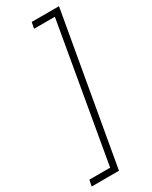

<svg xmlns="http://www.w3.org/2000/svg" viewBox="-248 -769 772 975"><g transform="rotate(-30 138.5 -282.0)"><path d="M291 -720H131L124 -684H246L106 120H-16L-23 156H137Z"/></g></svg>

Font: Fixel Display ExtraLight
Style: Italic
Weight: 200
Italic angle: -10°
Designer: AlfaBravo + MacPaw
Foundry: Kyrylo Tkachov, Marchela Mozhyna, Serhii Makarenko, Maria Weinstein, Zakhar Kryvoshyya
Version: Version 1.210;Glyphs 3.2 (3217)